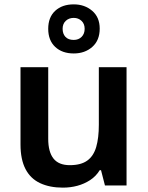

<svg xmlns="http://www.w3.org/2000/svg" viewBox="-20 -850 678 880"><path d="M560 -542V0H461L443 -70H437Q420 -42 393 -24.5Q366 -7 334.5 1.5Q303 10 268 10Q208 10 164 -10.5Q120 -31 97 -75Q74 -119 74 -188V-542H201V-214Q201 -154 225 -123.5Q249 -93 300 -93Q351 -93 380 -114Q409 -135 421 -176.5Q433 -218 433 -278V-542ZM318 -605Q265 -605 233 -635Q201 -665 201 -718Q201 -771 233 -800.5Q265 -830 318 -830Q368 -830 402.5 -800.5Q437 -771 437 -719Q437 -665 403 -635Q369 -605 318 -605ZM318 -667Q340 -667 354 -681Q368 -695 368 -718Q368 -741 353.5 -754.5Q339 -768 318 -768Q296 -768 281.5 -754.5Q267 -741 267 -718Q267 -695 280 -681Q293 -667 318 -667Z"/></svg>

Font: Noto Sans Khmer SemiBold
Style: Regular
Weight: 600
Version: Version 2.003